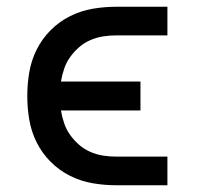

<svg xmlns="http://www.w3.org/2000/svg" viewBox="-20 -550 590 570"><path d="M477 0H326Q290 0 255 -6Q220 -12 188 -28Q156 -44 130.5 -69.5Q105 -95 89 -127Q73 -159 67 -194Q61 -229 61 -265Q61 -301 67 -336Q73 -371 89 -403Q105 -435 130.5 -460.5Q156 -486 188 -502Q220 -518 255 -524Q290 -530 326 -530H477V-445H326Q306 -445 286.5 -442Q267 -439 248.5 -431Q230 -423 215 -410Q200 -397 188.5 -381Q177 -365 170.5 -346Q164 -327 161 -308H397V-222H161Q164 -203 170.5 -184Q177 -165 188.5 -149Q200 -133 215 -120Q230 -107 248.5 -99Q267 -91 286.5 -88Q306 -85 326 -85H477Z"/></svg>

Font: Lode Dark Term
Style: Bold
Weight: 700
Monospace: yes
Designer: Belleve Invis
Foundry: Belleve Invis
Version: Version 29.2.0